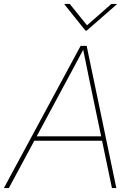

<svg xmlns="http://www.w3.org/2000/svg" viewBox="-33 -962 693 982"><path d="M-13.2 0 379.4 -727.5H410.2L562 0H539.6L421.9 -563.5Q414.1 -602.5 406 -641.6Q397.9 -680.7 390.1 -719.7H398.9Q377.9 -680.7 357.4 -641.6Q336.9 -602.5 315.4 -563.5L12.2 0ZM133.8 -242.2 137.7 -264.6H499L495.1 -242.2ZM323.7 -941.9 412.1 -832.5 536.6 -941.9H564L563.5 -939L410.2 -805.2H404.3L296.9 -939L297.4 -941.9Z"/></svg>

Font: Inter Thin
Style: Italic
Weight: 250
Italic angle: -9.3988°
Designer: Rasmus Andersson
Foundry: rsms
Version: Version 4.001;git-66647c0bb